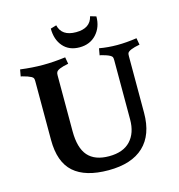

<svg xmlns="http://www.w3.org/2000/svg" viewBox="-123 -952 1000 1074"><g transform="rotate(-15 377.0 -415.5)"><path d="M648 -572V-245Q648 -118 578 -52Q508 14 374 14Q240 14 173 -45.5Q106 -105 106 -233V-572Q106 -585 103.5 -590.5Q101 -596 92 -601Q75 -610 44 -618L34 -620L41 -659Q110 -650 171.5 -650Q233 -650 302 -659L309 -620Q245 -608 238 -590Q235 -585 235 -572V-249Q235 -152 275 -106.5Q315 -61 397 -61Q479 -61 521 -106Q563 -151 563 -229V-572Q563 -585 560.5 -590.5Q558 -596 549 -601Q533 -610 502 -618L491 -620L498 -659Q549 -650 602 -650Q655 -650 715 -659L722 -620Q658 -608 650 -590Q648 -585 648 -572ZM266 -835 300 -845Q315 -779 398 -779Q481 -779 496 -845L530 -835Q530 -773 493 -732.5Q456 -692 395.5 -692Q335 -692 300.5 -731.5Q266 -771 266 -835Z"/></g></svg>

Font: Buenard
Style: Bold
Weight: 700
Foundry: FontFuror
Version: Version 1.002 2011